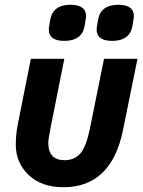

<svg xmlns="http://www.w3.org/2000/svg" viewBox="-20 -771 600 803"><path d="M249 -600Q184 -600 184 -648Q184 -654 190 -688Q201 -751 275 -751Q340 -751 340 -703Q340 -698 334 -663Q323 -600 249 -600ZM449 -600Q384 -600 384 -648Q384 -654 390 -688Q401 -751 475 -751Q540 -751 540 -703Q540 -698 534 -663Q523 -600 449 -600ZM249 -525 192 -239Q182 -189 182 -174Q182 -101 250 -101Q291 -101 315.5 -128.5Q340 -156 356 -233L415 -525H555L494 -225Q445 12 245 12Q154 12 100 -39Q46 -90 46 -166Q46 -206 54 -249L109 -525Z"/></svg>

Font: Aneliza
Style: Bold Italic
Weight: 700
Italic angle: -11.31°
Designer: Mike Abbink, Paul van der Laan, Pieter van Rosmalen
Foundry: Bold Monday
Version: Version 3.0